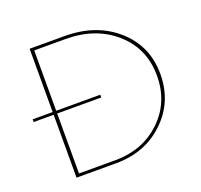

<svg xmlns="http://www.w3.org/2000/svg" viewBox="-116 -789 966 921"><g transform="rotate(-20 367.0 -329.0)"><path d="M302 -658Q463 -658 567.5 -566Q672 -474 672 -330Q672 -189 573.5 -94.5Q475 0 326 0H124V-321H22V-335H124V-658ZM326 -15Q468 -15 561 -104Q654 -193 654 -328Q654 -467 554.5 -555Q455 -643 301 -643H142V-335H367V-321H142V-15Z"/></g></svg>

Font: EauTestSC Thin
Style: Regular
Weight: 250
Designer: Christian Thalmann (Catharsis Fonts)
Version: Version 0.001;PS 000.001;hotconv 1.0.88;makeotf.lib2.5.64775